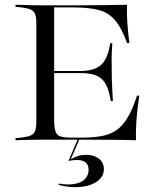

<svg xmlns="http://www.w3.org/2000/svg" viewBox="-20 -591 674 809"><path d="M162.1 -2.4Q137.9 -2.4 116.9 -2Q96 -1.6 78.2 -1.2Q60.5 -0.8 45.2 0V-8.9L71 -11.3Q96.8 -14.5 110.1 -20.6Q123.4 -26.6 128.2 -39.9Q133.1 -53.2 133.1 -78.2V-492.7Q133.1 -517.7 128.2 -531Q123.4 -544.4 110.1 -550.4Q96.8 -556.5 71 -559.7L45.2 -562.1V-571Q60.5 -571 78.2 -570.2Q96 -569.4 116.9 -569Q137.9 -568.5 162.1 -568.5H171.8H296.8Q368.5 -568.5 421 -569.4Q473.4 -570.2 515.3 -571Q513.7 -535.5 516.5 -495.2Q519.4 -454.8 525 -409.7H515.3Q491.9 -475 463.3 -507.3Q434.7 -539.5 393.1 -549.6Q351.6 -559.7 289.5 -559.7H208.1V-91.1Q208.1 -57.3 212.9 -39.9Q217.7 -22.6 232.7 -16.9Q247.6 -11.3 277.4 -11.3H325.8Q373.4 -11.3 408.5 -17.7Q443.5 -24.2 470.2 -42.3Q496.8 -60.5 517.7 -95.6Q538.7 -130.6 557.3 -187.9H566.9Q558.9 -135.5 555.2 -88.7Q551.6 -41.9 553.2 0Q510.5 -1.6 456 -2Q401.6 -2.4 327.4 -2.4H171.8ZM178.2 -283.1V-291.9H415.3V-283.1ZM446.8 -165.3Q439.5 -210.5 425.8 -235.9Q412.1 -261.3 387.1 -272.2Q362.1 -283.1 318.5 -283.1V-291.9Q378.2 -291.9 406.5 -318.1Q434.7 -344.4 444.4 -408.9H453.2Q450 -359.7 450.4 -333.9Q450.8 -308.1 450.8 -287.1Q450.8 -271.8 451.2 -256Q451.6 -240.3 452.8 -219Q454 -197.6 455.6 -165.3ZM296 197.6Q278.2 197.6 259.7 194.8Q241.1 191.9 226.6 187.9L227.4 182.3Q234.7 183.9 245.2 185.1Q255.6 186.3 266.1 186.3Q307.3 186.3 330.2 169.8Q353.2 153.2 353.2 125Q353.2 104 340.7 93.5Q328.2 83.1 304 83.1Q294.4 83.1 285.5 84.3Q276.6 85.5 268.5 87.1L308.9 -7.3H316.1L278.2 80.6Q293.5 71 309.3 66.1Q325 61.3 343.5 61.3Q375.8 61.3 396.8 77.8Q417.7 94.4 417.7 121.8Q417.7 155.6 384.3 176.6Q350.8 197.6 296 197.6Z"/></svg>

Font: Playfair 144pt SemiExpanded Light
Style: Regular
Weight: 300
Width: 6
Designer: Claus Eggers Sørensen
Foundry: Claus Eggers Sørensen
Version: Version 2.203